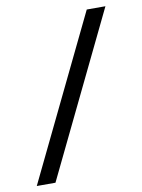

<svg xmlns="http://www.w3.org/2000/svg" viewBox="-78 -715 577 779"><g transform="rotate(-10 210.5 -325.0)"><path d="M411 -660 87 10H10L334 -660Z"/></g></svg>

Font: Play
Style: Regular
Weight: 400
Designer: Jonas Hecksher
Foundry: Jonas Hecksher, Playtypeª, e-types AS
Version: Version 1.002